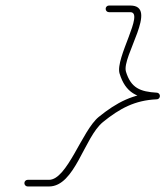

<svg xmlns="http://www.w3.org/2000/svg" viewBox="-20 -573 598 694"><path d="M373.9 -529C373.9 -529 373.9 -529 373.9 -529C399.5 -529 425.2 -529 450.9 -529C503.3 -529 395.9 -363.3 412.1 -307.6C412.1 -307.6 412.1 -307.6 412.1 -307.6C412.1 -307.6 412.2 -307.5 412.2 -307.5C433.3 -237.6 475.9 -218.1 545.3 -214C552.9 -213.6 556.7 -219.7 556.8 -225.9C556.8 -232.1 553.1 -238.3 545.5 -238C461.3 -234.4 401.6 -202.7 336.8 -150.3C336.8 -150.3 336.8 -150.3 336.8 -150.3C336.8 -150.3 336.8 -150.3 336.8 -150.3C276.6 -101.1 222.9 77 157.1 77C131.5 77 105.8 77 80.1 77C73.5 77 68.1 82.3 68.1 89C68.1 95.6 73.5 101 80.1 101C80.1 101 80.1 101 80.1 101C105.8 101 131.5 101 157.1 101C251.1 101 284 -76.2 352 -131.7C352 -131.7 351.9 -131.7 351.9 -131.7C351.9 -131.7 351.9 -131.7 351.9 -131.7C412.6 -180.8 467.5 -210.7 546.5 -214C554.1 -214.3 557.9 -220.1 558 -225.9C558 -231.7 554.3 -237.5 546.7 -238C487.3 -241.5 453.3 -254.4 435.1 -314.5C435.1 -314.5 435.1 -314.4 435.1 -314.4C435.1 -314.4 435.2 -314.4 435.2 -314.4C419.4 -368.4 555.1 -553 450.9 -553C425.2 -553 399.5 -553 373.9 -553C367.2 -553 361.9 -547.6 361.9 -541C361.9 -534.3 367.2 -529 373.9 -529Z"/></svg>

Font: FRB American Cursive Guidelines Light
Style: Italic
Weight: 300
Italic angle: -25°
Version: Version 2.0;Modular Font Editor K font №1